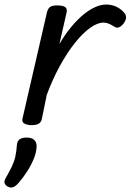

<svg xmlns="http://www.w3.org/2000/svg" viewBox="-60 -539 579 850"><path d="M78 15Q61 15 48 8Q35 1 40 -16L148 -485Q153 -503 163 -509Q173 -515 192 -515Q221 -515 230 -506.5Q239 -498 234 -480L203 -344Q228 -387 255.5 -420Q283 -453 310 -475Q337 -497 362.5 -508Q388 -519 410 -519Q436 -519 457.5 -508Q479 -497 491 -481Q499 -471 498 -460Q497 -449 488 -436Q477 -422 466.5 -418Q456 -414 446 -421Q434 -429 422 -434Q410 -439 398 -439Q372 -439 339.5 -416Q307 -393 272.5 -350Q238 -307 205.5 -248Q173 -189 147 -119L125 -11Q122 2 111.5 8.5Q101 15 78 15ZM-26 287Q-38 280 -40 270.5Q-42 261 -34 248Q-18 220 -7.5 198Q3 176 8 153.5Q13 131 15 101Q17 84 28 77Q39 70 58 70Q81 70 92 81Q103 92 102 111Q101 136 89.5 164Q78 192 60.5 219.5Q43 247 22 271Q10 285 -1.5 289.5Q-13 294 -26 287Z"/></svg>

Font: Playwrite AT
Style: Italic
Weight: 400
Italic angle: -13.0072°
Designer: Veronika Burian, José Scaglione
Foundry: TypeTogether
Version: Version 1.002